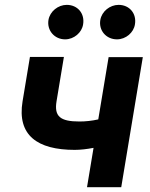

<svg xmlns="http://www.w3.org/2000/svg" viewBox="-20 -785 631 805"><path d="M578.8 -545.5H435.4L392 -284.4C365.1 -278.4 339.1 -275.6 312.9 -275.6C232.6 -275.6 206.7 -296.9 217 -360.1L247.9 -546.2H105.5L74.6 -360.1C51.1 -218 136.4 -156.6 293.3 -156.6C317.1 -156.6 345.2 -159.8 372.2 -165.1L344.8 0H488.3ZM183.2 -701.3C176.1 -657.7 208.1 -620 253.2 -620C290.1 -620 323.5 -648.4 328.5 -683.2C335.9 -728 305.8 -764.6 259.9 -764.6C223.4 -764.6 189.3 -737.2 183.2 -701.3ZM400.6 -701.3C393.1 -657 425.4 -620 470.5 -620C507.5 -620 540.8 -648.4 545.8 -683.2C553.3 -728 523.1 -764.6 477.3 -764.6C440.7 -764.6 406.6 -737.2 400.6 -701.3Z"/></svg>

Font: Magic Ui Pro
Style: Bold Italic
Weight: 700
Italic angle: -9.39999°
Designer: Stefan Endress, Andreas Faust
Version: Version 1.000;FEAKit 1.0